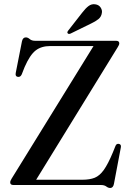

<svg xmlns="http://www.w3.org/2000/svg" viewBox="-20 -898 640 932"><path d="M551.5 -669 155.5 -25.5H379.5Q415.5 -25.5 439.8 -35.2Q464 -45 484.2 -73.5Q504.5 -102 528 -158.5L540.5 -189.5Q545.5 -202 557.5 -199.5Q569.5 -197 566.5 -182L533 -5Q529 14.5 515 14.5Q505.5 14.5 496 7.2Q486.5 0 469 0H45Q29.5 0 29.5 -12.5Q29.5 -20 36.5 -31L434 -674.5H224Q180.5 -674.5 152.8 -652.8Q125 -631 99.5 -572.5L85.5 -537Q79 -522.5 66 -525Q53 -527 56.5 -544.5L86.5 -697Q90.5 -716.5 105.5 -716.5Q115 -716.5 124.5 -708.2Q134 -700 150.5 -700H543.5Q559 -700 559 -687.5Q559 -680.5 551.5 -669ZM379 -836.5Q395 -857.5 410 -868.8Q425 -880 443 -877Q460 -874.5 468.5 -861.5Q477 -848.5 474.5 -835.5Q472 -816.5 457.5 -805Q443 -793.5 422.5 -784L322.5 -735Q313 -731 308.5 -736.5Q304.5 -741 311 -749.5Z"/></svg>

Font: Fraunces 72pt S000
Style: Regular
Weight: 400
Version: Version 1.000; ttfautohint (v1.8.3)